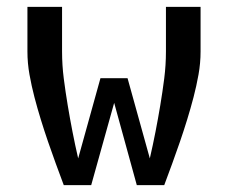

<svg xmlns="http://www.w3.org/2000/svg" viewBox="-20 -540 665 560"><path d="M166 0Q154 -32 142.5 -63.5Q131 -95 120 -127Q109 -159 99 -191.5Q89 -224 80.5 -256.5Q72 -289 66 -322.5Q60 -356 60 -390V-520H161V-390Q161 -350 166 -311Q171 -272 177.5 -233Q184 -194 191.5 -155.5Q199 -117 208 -78L273 -312H352L417 -78Q426 -117 433.5 -155.5Q441 -194 447.5 -233Q454 -272 459 -311Q464 -350 464 -390V-520H565V-390Q565 -356 559 -322.5Q553 -289 544.5 -256.5Q536 -224 526 -191.5Q516 -159 505 -127Q494 -95 482.5 -63.5Q471 -32 459 0H379L313 -240L246 0Z"/></svg>

Font: Zed Sans Semibold
Style: Regular
Weight: 600
Designer: Belleve Invis
Foundry: Belleve Invis
Version: Version 1.0.0; ttfautohint (v1.8.4)